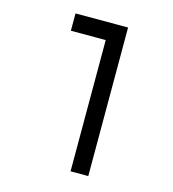

<svg xmlns="http://www.w3.org/2000/svg" viewBox="-108 -815 816 905"><g transform="rotate(15 300.0 -362.5)"><path d="M319 -640.5H149V-725H405.5V0H319Z"/></g></svg>

Font: JuliaMono Italic
Style: Regular
Weight: 400
Italic angle: -9°
Monospace: yes
Designer: cormullion
Foundry: corm
Version: Version 0.049; ttfautohint (v1.8.4)